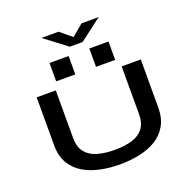

<svg xmlns="http://www.w3.org/2000/svg" viewBox="-186 -1301 1472 1491"><g transform="rotate(-20 550.0 -555.0)"><path d="M554.5 11Q472.5 11 395 -4.8Q317.5 -20.5 256 -56.8Q194.5 -93 158.5 -154Q122.5 -215 122.5 -304.5V-700H280.5V-306Q280.5 -232 314.8 -188.8Q349 -145.5 410.8 -127.2Q472.5 -109 554.5 -109Q637 -109 697.8 -127.2Q758.5 -145.5 791.8 -188.8Q825 -232 825 -306V-700H983V-304.5Q983 -215 947.8 -154Q912.5 -93 852.2 -56.8Q792 -20.5 715 -4.8Q638 11 554.5 11ZM307.5 -916.5H465.5V-765H307.5ZM636.5 -916.5H795V-765H636.5ZM315 -1121H456.5L552 -1041.5L646.5 -1121H788.5L604.5 -981.5H499Z"/></g></svg>

Font: Trispace Expanded SemiBold
Style: Regular
Weight: 600
Width: 7
Designer: Tyler Finck
Foundry: Etcetera Type Company
Version: Version 1.210; ttfautohint (v1.8.3)